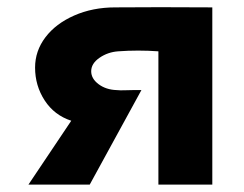

<svg xmlns="http://www.w3.org/2000/svg" viewBox="-20 -500 660 520"><path d="M300 -361Q272 -359 249.5 -343.5Q227 -328 227 -307Q227 -287 247 -272Q267 -257 296 -256Q306 -255 317 -255.5Q328 -256 339 -256H363L223 0H57L173 -173Q127 -188 101 -228Q75 -268 75 -317Q75 -362 103 -399Q131 -436 181 -458Q231 -480 292 -480Q405 -481 555 -480V0H409V-361Q354 -365 300 -361Z"/></svg>

Font: Kreadon
Style: Regular
Weight: 400
Designer: kohakuno
Foundry: StudioGnu
Version: Version 1.000;Glyphs 3.1.2 (3151)